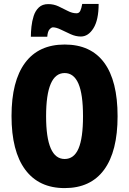

<svg xmlns="http://www.w3.org/2000/svg" viewBox="-20 -953 661 983"><path d="M582 -358Q582 -178 513 -84Q444 10 311 10Q179 10 109 -84.5Q39 -179 39 -359Q39 -538 108.5 -631.5Q178 -725 311 -725Q445 -725 513.5 -632Q582 -539 582 -358ZM216 -358Q216 -139 311 -139Q359 -139 382 -192.5Q405 -246 405 -358Q405 -471 381.5 -525Q358 -579 311 -579Q216 -579 216 -358ZM138 -765Q138 -788 141 -816.5Q144 -845 152.5 -871.5Q161 -898 179 -915Q197 -932 227 -932Q255 -932 279.5 -920.5Q304 -909 327 -897Q350 -885 372 -885Q385 -885 391 -897.5Q397 -910 401 -933H485Q485 -851 458.5 -808.5Q432 -766 394 -766Q368 -766 341.5 -778Q315 -790 291.5 -801.5Q268 -813 251 -813Q243 -813 233.5 -802.5Q224 -792 222 -765Z"/></svg>

Font: Noto Sans Gurmukhi ExtraCondensed Black
Style: Regular
Weight: 900
Width: 2
Designer: Jelle Bosma - Monotype Design Team
Foundry: Monotype Imaging Inc.
Version: Version 2.004; ttfautohint (v1.8.4.7-5d5b)